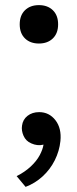

<svg xmlns="http://www.w3.org/2000/svg" viewBox="-20 -555 302 750"><path d="M150 10Q126 16 102 5Q81 -4 72 -24.5Q63 -45 66 -64Q69 -88 87.5 -102.5Q106 -117 133 -117Q172 -117 196.5 -85.5Q221 -54 216 -4Q212 35 194 71Q176 107 146.5 134Q117 161 80 175L45 133Q77 117 100 95.5Q123 74 135 51.5Q147 29 150 10ZM57 -460Q57 -495 77.5 -515Q98 -535 132 -535Q166 -535 186.5 -515Q207 -495 207 -460Q207 -425 186.5 -405Q166 -385 132 -385Q98 -385 77.5 -405Q57 -425 57 -460Z"/></svg>

Font: Easer Grotesk Variable
Style: Regular
Weight: 400
Designer: Boardeaser, Bonnie Shaver-Troup, Thomas Jockin
Foundry: Lexend
Version: Version 1.001;Glyphs 3.1.2 (3151)